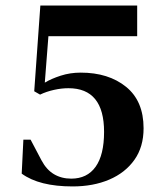

<svg xmlns="http://www.w3.org/2000/svg" viewBox="-20 -656 568 690"><path d="M241 14Q121 14 58 -32L64 -154H90L129 -80Q147 -46 174 -30Q201 -14 236 -14Q293 -14 323.5 -56.5Q354 -99 354 -182Q354 -339 226 -339Q201 -339 174 -333Q147 -327 124 -316L103 -328L125 -636H473V-526H154L141 -359Q164 -373 198 -384Q232 -395 270 -395Q370 -395 433 -344Q496 -293 496 -195Q496 -128 463 -81.5Q430 -35 372.5 -10.5Q315 14 241 14Z"/></svg>

Font: DeepMind Serif Text
Style: Regular
Weight: 400
Designer: Frank Grießhammer / Modifications: Colophon Foundry
Foundry: Colophon Foundry
Version: Version 5.003; ttfautohint (v1.8.2)